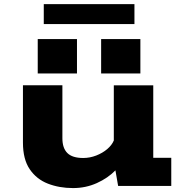

<svg xmlns="http://www.w3.org/2000/svg" viewBox="-20 -924 915 954"><path d="M343 10.5Q274.5 10.5 218 -11.5Q161.5 -33.5 127.8 -83Q94 -132.5 94 -215.5V-500.5H290V-237Q290 -188 314.8 -163.5Q339.5 -139 393.5 -139Q426.5 -139 458 -151.2Q489.5 -163.5 512.8 -183.2Q536 -203 545.5 -226V-500H741.5V-140H831V0H567L553.5 -77.5Q516 -39 461 -14.2Q406 10.5 343 10.5ZM167.5 -730H362.5V-559H167.5ZM482.5 -730H677.5V-559H482.5ZM197.5 -804.5V-903.5H648V-804.5Z"/></svg>

Font: Trispace SemiExpanded ExtraBold
Style: Regular
Weight: 800
Width: 6
Designer: Tyler Finck
Foundry: Etcetera Type Company
Version: Version 1.210; ttfautohint (v1.8.3)